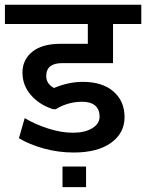

<svg xmlns="http://www.w3.org/2000/svg" viewBox="-35 -646 605 796"><path d="M321.8 44.4V129.9H224.1V44.4ZM270.5 -13.7Q206.5 -13.7 146.7 -30.3Q86.9 -46.9 43.5 -72.8L67.4 -156.2Q109.9 -130.9 164.3 -113.3Q218.8 -95.7 267.6 -95.7Q316.4 -95.7 347.2 -114.3Q377.9 -132.8 377.9 -162.6Q377.9 -192.4 359.4 -208.3Q340.8 -224.1 306.2 -224.1Q246.6 -224.1 196.3 -193.4H184.6Q128.4 -211.4 93.3 -251.7Q58.1 -292 58.1 -345.2Q58.1 -398.4 98.9 -431.4Q139.6 -464.4 216.3 -464.4H329.1V-546.4H-14.6V-626.5H550.8V-546.4H433.6V-384.3H222.7Q156.7 -384.3 156.7 -330.6Q156.7 -298.3 189 -281.2Q248.5 -306.6 308.6 -306.6Q389.6 -306.6 435.5 -266.6Q481.4 -226.6 481.4 -160.4Q481.4 -94.2 425.5 -54Q369.6 -13.7 270.5 -13.7Z"/></svg>

Font: Yantramanav Medium
Style: Regular
Weight: 500
Version: Version 1.001;PS 1.0;hotconv 1.0.72;makeotf.lib2.5.5900; ttf